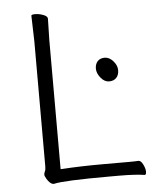

<svg xmlns="http://www.w3.org/2000/svg" viewBox="-51 -744 650 792"><g transform="rotate(-5 273.5 -348.0)"><path d="M178 -54Q256 -59 345 -59H458Q482 -59 495 -60H496Q506 -60 514.5 -43Q523 -26 523 -13Q523 0 517 0H516Q477 -6 413 -6H372Q181 -6 141 4H139Q125 4 110 -21V-22Q104 -31 104 -37Q104 -43 107.5 -50Q111 -57 111 -70V-589L108 -695Q108 -700 124 -700Q140 -700 157.5 -693.5Q175 -687 175 -677L173 -588V-54ZM404 -397Q385 -397 369.5 -416Q354 -435 354 -454Q354 -473 364.5 -484.5Q375 -496 394 -496Q413 -496 429 -478Q445 -460 445 -440Q445 -420 434 -408.5Q423 -397 404 -397Z"/></g></svg>

Font: LXGW WenKai Light
Style: Regular
Weight: 300
Designer: LXGW / Fontworks Inc.
Foundry: LXGW / Fontworks Inc.
Version: Version 1.501; October 10, 2024